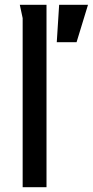

<svg xmlns="http://www.w3.org/2000/svg" viewBox="-20 -785 389 805"><path d="M175 -765V0H75V-709L63 -765ZM228 -765H349L301 -608H218Z"/></svg>

Font: Rosario Light SemiBold
Style: Regular
Weight: 600
Version: Version 1.101; ttfautohint (v1.8.1.43-b0c9)